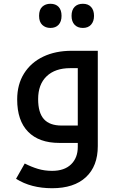

<svg xmlns="http://www.w3.org/2000/svg" viewBox="-20 -757 623 1017"><path d="M256 240Q144 240 65 190L111 109Q146 127 181 137.5Q216 148 256 148Q321 148 356.5 113.5Q392 79 392 21V0H294Q187 0 129 -59Q71 -118 71 -230Q71 -310 107.5 -368Q144 -426 209 -457Q274 -488 360 -488H498V17Q498 123 435 181.5Q372 240 256 240ZM392 -92V-396H352Q272 -396 227 -353Q182 -310 182 -232Q182 -160 212.5 -126Q243 -92 306 -92ZM247 -609Q221 -609 204 -625Q187 -641 187 -673Q187 -706 204 -721.5Q221 -737 247 -737Q275 -737 290.5 -720.5Q306 -704 306 -673Q306 -643 290.5 -626Q275 -609 247 -609ZM419 -609Q391 -609 375 -626Q359 -643 359 -673Q359 -704 375 -720.5Q391 -737 419 -737Q447 -737 462.5 -720Q478 -703 478 -673Q478 -644 462.5 -626.5Q447 -609 419 -609Z"/></svg>

Font: Noto Kufi Arabic Medium
Style: Regular
Weight: 500
Designer: Monotype Design Team, David Williams, Khaled Hosny
Foundry: Google LLC
Version: Version 2.109; ttfautohint (v1.8.4.7-5d5b)